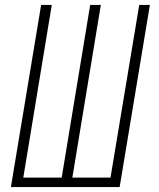

<svg xmlns="http://www.w3.org/2000/svg" viewBox="-20 -755 640 775"><path d="M24 0 146 -735H189L74 -38H229L344 -735H387L272 -38H426L542 -735H585L463 0Z"/></svg>

Font: Iosevka Curly XLtEx
Style: Italic
Weight: 200
Width: 7
Italic angle: -9°
Monospace: yes
Designer: Belleve Invis
Foundry: Belleve Invis
Version: Version 11.1.0; ttfautohint (v1.8.3)